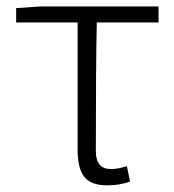

<svg xmlns="http://www.w3.org/2000/svg" viewBox="-20 -553 532 586"><path d="M307.6 12.7Q257.8 12.7 237.3 -13.2Q216.8 -39.1 216.8 -97.7V-484.4H29.3V-528.3L102.5 -533.2H463.9V-484.4H275.4Q272.5 -350.6 272.5 -91.8Q272.5 -37.1 318.4 -37.1Q340.8 -37.1 367.2 -45.9L377 1Q345.7 12.7 307.6 12.7Z"/></svg>

Font: Bpmf Zihi Sans Light
Style: Light
Weight: 300
Foundry: But Ko
Version: Version 1.320